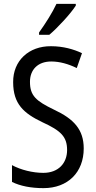

<svg xmlns="http://www.w3.org/2000/svg" viewBox="-20 -963 494 993"><path d="M372 -934V-943H272C251 -898 217 -844 182 -795V-783H235C278 -819 347 -894 372 -934ZM413 -195C413 -293 362 -348 259 -396C166 -441 135 -468 135 -540C135 -602 175 -645 245 -645C289 -645 334 -632 377 -611L404 -688C362 -708 307 -724 244 -724C129 -725 47 -649 48 -538C48 -425 103 -377 199 -331C295 -287 327 -256 327 -187C327 -120 283 -69 204 -69C150 -69 88 -84 42 -109V-22C85 -1 140 10 205 10C331 10 413 -72 413 -195Z"/></svg>

Font: Noto Sans Condensed
Style: Regular
Weight: 400
Width: 3
Designer: Monotype Design Team
Foundry: Monotype Imaging Inc.
Version: Version 2.013